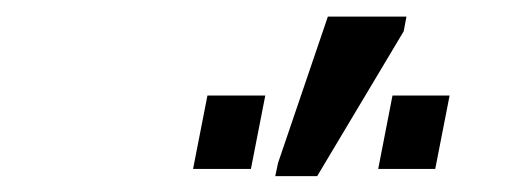

<svg xmlns="http://www.w3.org/2000/svg" viewBox="-20 -802 640 235"><path d="M316.9 -586.4 320.3 -602.5 381.3 -781.7H477.5L474.1 -763.7L368.2 -586.4ZM442.9 -595.2 460.4 -685.1H530.3L512.7 -595.2ZM216.3 -595.2 233.9 -685.1H304.7L287.1 -595.2Z"/></svg>

Font: Liberation Mono
Style: Italic
Weight: 400
Italic angle: -12°
Monospace: yes
Designer: Steve Matteson
Foundry: Ascender Corporation
Version: Version 2.1.5